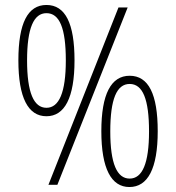

<svg xmlns="http://www.w3.org/2000/svg" viewBox="-20 -744 709 773"><path d="M54 -501C54 -351 93 -276 167 -276C240 -276 280 -350 280 -501C280 -650 243 -724 167 -724C92 -724 54 -651 54 -501ZM494 -714H457L175 0H211ZM89 -501C89 -631 116 -691 167 -691C220 -691 245 -630 245 -501C245 -372 218 -310 167 -310C116 -310 89 -371 89 -501ZM388 -216C388 -65 428 9 501 9C575 9 615 -65 615 -216C615 -365 578 -439 502 -439C427 -439 388 -365 388 -216ZM424 -215C424 -345 450 -406 502 -406C555 -406 580 -344 580 -215C580 -86 553 -25 502 -25C451 -25 424 -85 424 -215Z"/></svg>

Font: Noto Sans Sinhala UI Condensed ExtraLight
Style: Regular
Weight: 200
Width: 3
Designer: Jelle Bosma - Monotype Design Team
Foundry: Monotype Imaging Inc.
Version: Version 2.006